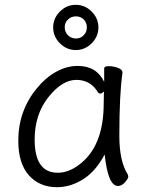

<svg xmlns="http://www.w3.org/2000/svg" viewBox="-20 -760 615 798"><path d="M124 -180Q124 -42 220 -42Q264 -42 307 -74Q411 -150 411 -330Q411 -355 412 -380Q403 -371 397 -371Q391 -371 388 -375Q357 -428 297.5 -428Q238 -428 181 -356Q124 -284 124 -180ZM470 13Q429 13 415 -118Q378 -48 325.5 -15Q273 18 217 18Q144 18 100 -31.5Q56 -81 56 -175Q56 -300 134 -394Q169 -437 213 -461.5Q257 -486 303 -486Q381 -486 413 -420V-475Q413 -485 432 -485Q451 -485 470 -478Q489 -471 489 -459V-457Q476 -368 476 -195Q476 -90 511 -35Q513 -31 513 -24.5Q513 -18 499.5 -2.5Q486 13 470 13ZM295.5 -600Q315 -600 328 -613.5Q341 -627 341 -646.5Q341 -666 328 -679Q315 -692 295.5 -692Q276 -692 262.5 -679Q249 -666 249 -646.5Q249 -627 262.5 -613.5Q276 -600 295.5 -600ZM361 -712Q389 -684 389 -646Q389 -608 361 -580Q333 -552 295 -552Q257 -552 229 -580Q201 -608 201 -646Q201 -684 229 -712Q257 -740 295 -740Q333 -740 361 -712Z"/></svg>

Font: LXGW WenKai Lite
Style: Regular
Weight: 400
Designer: LXGW / Fontworks Inc.
Foundry: LXGW / Fontworks Inc.
Version: Version 1.511; March 25, 2025